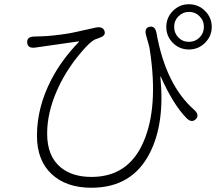

<svg xmlns="http://www.w3.org/2000/svg" viewBox="-20 -826 1040 904"><path d="M410 58Q292 58 223 -6.5Q154 -71 154 -187Q154 -321 222 -452Q272 -547 351 -628Q354 -632 349 -631L146 -602Q110 -597 108 -626Q106 -654 143 -654Q156 -654 174 -655Q224 -656 306 -669Q323 -672 340 -676L430 -696Q464 -703 472 -680Q480 -657 445 -647L441 -645Q426 -641 414 -632Q389 -614 341 -554Q283 -480 247 -397Q202 -294 202 -197Q202 -89 267 -37Q321 7 411 7Q585 7 656 -159Q726 -321 686 -587Q684 -604 679 -620L668 -659Q658 -694 684 -700Q710 -706 717 -670Q760 -427 894 -309Q921 -285 902 -265Q882 -245 857 -271Q795 -335 737 -465Q735 -470 735 -465Q757 -245 685 -105Q602 58 410 58ZM869.5 -593Q825 -593 794 -624Q763 -655 763 -699Q763 -743 794 -774.5Q825 -806 869.5 -806Q914 -806 945.5 -774.5Q977 -743 977 -699.5Q977 -656 945.5 -624.5Q914 -593 869.5 -593ZM869.5 -629Q899 -629 919.5 -649.5Q940 -670 940 -699.5Q940 -729 919.5 -749.5Q899 -770 870 -770Q841 -770 820.5 -749.5Q800 -729 800 -699.5Q800 -670 820 -649.5Q840 -629 869.5 -629Z"/></svg>

Font: Resource Han Rounded JP Light
Style: Regular
Weight: 300
Designer: Cyano Hao (round all glyphs); Ryoko NISHIZUKA 西塚涼子 (kana, bopomofo & ideographs); Paul D. Hunt (Latin, Greek & Cyrillic)
Foundry: Cyano Hao
Version: 0.990